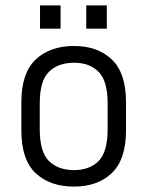

<svg xmlns="http://www.w3.org/2000/svg" viewBox="-20 -684 545 710"><path d="M59 -202V-306Q59 -414 112 -464Q165 -514 254 -514Q341 -514 393.5 -464Q446 -414 446 -306V-202Q446 -94 393.5 -44Q341 6 254 6Q165 6 112 -43.5Q59 -93 59 -202ZM378 -206V-302Q378 -385 344.5 -418.5Q311 -452 254 -452Q195 -452 161 -418.5Q127 -385 127 -302V-206Q127 -122 161 -88.5Q195 -55 254 -55Q311 -55 344.5 -88.5Q378 -122 378 -206ZM128 -664H204V-578H128ZM299 -664H375V-578H299Z"/></svg>

Font: D-DIN
Style: Regular
Weight: 400
Designer: Charles Nix
Foundry: Datto Inc.
Version: Version 1.00